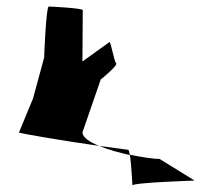

<svg xmlns="http://www.w3.org/2000/svg" viewBox="-20 -583 657 587"><path d="M38 -178C36 -176 176 -152 283 -137C253 -149 233 -163 232 -178L288 -340C293 -344 342 -384 335 -390C328 -396 319 -459 314 -454L232 -395C232 -432 233 -552 233 -552C233 -558 137 -563 129 -563C121 -563 115 -413 115 -407L81 -282ZM283 -137C309 -126 345 -116 377 -109C375 -118 374 -125 372 -125C372 -125 333 -130 283 -137ZM377 -110C382 -79 385 -9 385 -16C385 -25 581 -31 575 -31L468 -97C451 -97 415 -102 377 -110Z"/></svg>

Font: Ampere
Style: SCExt
Weight: 400
Version: Version 1